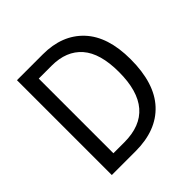

<svg xmlns="http://www.w3.org/2000/svg" viewBox="-185 -868 1022 1022"><g transform="rotate(-45 326.0 -357.0)"><path d="M595 -365Q595 -184 509.5 -92Q424 0 267 0H88V-714H283Q428 -714 511.5 -625Q595 -536 595 -365ZM503 -361Q503 -502 443.5 -570Q384 -638 273 -638H176V-76H258Q503 -76 503 -361Z"/></g></svg>

Font: Noto Sans Gurmukhi UI SemiCondensed
Style: Regular
Weight: 400
Width: 4
Designer: Jelle Bosma - Monotype Design Team
Foundry: Monotype Imaging Inc.
Version: Version 2.004; ttfautohint (v1.8.4.7-5d5b)